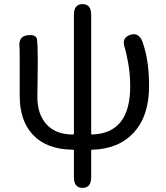

<svg xmlns="http://www.w3.org/2000/svg" viewBox="-20 -716 809 935"><path d="M382 199Q340 199 340 147V18Q340 13 335 13Q207 12 139 -61Q76 -129 76 -249V-394Q76 -478 75 -486Q69 -538 112 -544Q156 -550 160 -524.5Q164 -499 164 -416L162 -243Q162 -159 207 -110Q252 -61 335 -61Q340 -61 340 -66V-644Q340 -696 382 -696Q424 -696 424 -644V-66Q424 -61 429 -61Q614 -67 614 -295Q614 -357 604 -410.5Q594 -464 588 -482Q570 -531 613 -546Q656 -561 674 -512Q706 -423 706 -297Q706 -152 632 -71Q558 10 429 13Q424 13 424 18V147Q424 199 382 199Z"/></svg>

Font: Resource Han Rounded JP
Style: Regular
Weight: 400
Designer: Cyano Hao (round all glyphs); Ryoko NISHIZUKA 西塚涼子 (kana, bopomofo & ideographs); Paul D. Hunt (Latin, Greek & Cyrillic)
Foundry: Cyano Hao
Version: 0.990